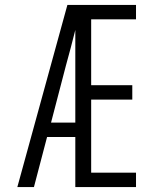

<svg xmlns="http://www.w3.org/2000/svg" viewBox="-20 -755 640 775"><path d="M50 0 252 -735H529V-677H348V-411H514V-353H348V-58H529V0H284V-202H170L117 0ZM284 -260V-634Q275 -598 265.5 -562Q256 -526 246 -490L186 -260Z"/></svg>

Font: Iosevka Custom Light Extended
Style: Regular
Weight: 300
Width: 7
Monospace: yes
Designer: Belleve Invis
Foundry: Belleve Invis
Version: Version 11.2.4; ttfautohint (v1.8.4)